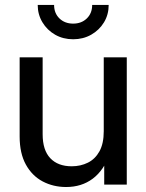

<svg xmlns="http://www.w3.org/2000/svg" viewBox="-20 -748 593 778"><path d="M248 9.8Q195.8 9.8 152.8 -12.9Q109.9 -35.6 84.7 -81.3Q59.6 -127 59.6 -194.8V-515.6H152.8V-204.1Q152.8 -139.6 183.8 -106.9Q214.8 -74.2 270.5 -74.2Q306.6 -74.2 336.2 -88.9Q365.7 -103.5 383.1 -135Q400.4 -166.5 400.4 -216.3V-515.6H493.7V0H402.3V-126.5H425.8Q400.9 -57.6 355.7 -23.9Q310.5 9.8 248 9.8ZM276.4 -588.9Q235.8 -588.9 203.4 -607.4Q170.9 -626 151.9 -657.7Q132.8 -689.5 132.8 -728H199.2Q199.2 -694.3 220.9 -673.3Q242.7 -652.3 276.4 -652.3Q310.1 -652.3 331.8 -673.3Q353.5 -694.3 353.5 -728H420.4Q420.4 -689 401.4 -657.5Q382.3 -626 349.6 -607.4Q316.9 -588.9 276.4 -588.9Z"/></svg>

Font: Inter Cardless Display
Style: Regular
Weight: 400
Designer: Rasmus Andersson
Foundry: rsms
Version: Version 4.001;git-9221beed3